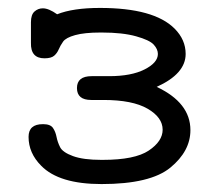

<svg xmlns="http://www.w3.org/2000/svg" viewBox="-20 -459 565 484"><path d="M52 -114Q52 -146 88 -146H89Q107 -146 113.5 -136.5Q120 -127 122.5 -114Q125 -101 131.5 -88Q138 -75 164 -65.5Q190 -56 235 -56H239Q320 -56 355 -79.5Q390 -103 390 -132Q390 -163 352 -185Q314 -207 241 -207H210Q174 -207 174 -237Q174 -267 211 -267H255Q311 -267 344.5 -284Q378 -301 378 -323Q378 -335 367.5 -346.5Q357 -358 323 -367.5Q289 -377 237 -377H233Q193 -377 169.5 -370.5Q146 -364 139 -354Q132 -344 128 -334.5Q124 -325 116.5 -318.5Q109 -312 92 -312Q57 -312 58 -351Q58 -352 58 -353V-403Q58 -422 67 -430Q76 -438 88 -438Q103 -438 124 -423Q164 -439 232 -439Q368 -439 420 -387Q448 -359 448 -323Q448 -273 375 -240Q460 -200 460 -131Q460 -78 409.5 -36.5Q359 5 236 5Q129 5 84 -41Q52 -73 52 -114Z"/></svg>

Font: CMU Typewriter Text
Style: Regular
Weight: 500
Monospace: yes
Version: Version 0.7.0